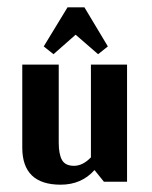

<svg xmlns="http://www.w3.org/2000/svg" viewBox="-20 -497 415 525"><path d="M126.3 -348.8 186.8 -402.1 248.2 -348.8 274.9 -370.1 210.9 -476.9H164.6L99.6 -370.1ZM327.4 -320.3H228.6V-66.7Q206.4 -43.6 182.4 -43.6Q158.4 -43.6 149.5 -59.6Q140.6 -75.6 140.6 -106.8V-320.3H40.9V-93.4Q40.9 8 145.9 8Q202.8 8 238.4 -32L264.2 0H327.4Z"/></svg>

Font: Gidugu
Style: Regular
Weight: 400
Designer: Purushoth Kumar Guthula
Foundry: Silicon Andhra, USA.
Version: Version 1.0.5; ttfautohint (v1.2.25-373a) -l 7 -r 28 -G 50 -